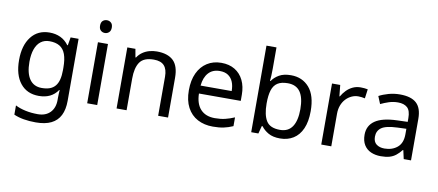

<svg xmlns="http://www.w3.org/2000/svg" viewBox="-82 -1090 3789 1660"><g transform="rotate(10 1812.0 -260.0)"><path d="M275 -546Q328 -546 370.5 -526Q413 -506 443 -465H448L460 -536H530V9Q530 85 504 136.5Q478 188 425 214Q372 240 290 240Q232 240 183.5 231.5Q135 223 97 206V125Q135 145 186 156Q237 167 295 167Q364 167 403.5 126.5Q443 86 443 16V-5Q443 -17 444 -39.5Q445 -62 446 -71H442Q414 -30 372.5 -10Q331 10 276 10Q172 10 113.5 -63Q55 -136 55 -267Q55 -395 113.5 -470.5Q172 -546 275 -546ZM287 -472Q242 -472 210.5 -448Q179 -424 162.5 -378Q146 -332 146 -266Q146 -167 182.5 -114.5Q219 -62 289 -62Q330 -62 359 -72.5Q388 -83 407 -105.5Q426 -128 435 -163Q444 -198 444 -246V-267Q444 -340 427.5 -385Q411 -430 376 -451Q341 -472 287 -472Z M788 -536V0H700V-536ZM745 -737Q765 -737 780.5 -723.5Q796 -710 796 -681Q796 -653 780.5 -639Q765 -625 745 -625Q723 -625 708 -639Q693 -653 693 -681Q693 -710 708 -723.5Q723 -737 745 -737Z M1216 -546Q1312 -546 1361 -499.5Q1410 -453 1410 -349V0H1323V-343Q1323 -408 1294 -440Q1265 -472 1203 -472Q1114 -472 1080 -422Q1046 -372 1046 -278V0H958V-536H1029L1042 -463H1047Q1065 -491 1091.5 -509.5Q1118 -528 1150 -537Q1182 -546 1216 -546Z M1783 -546Q1852 -546 1901.5 -516Q1951 -486 1977.5 -431.5Q2004 -377 2004 -304V-251H1637Q1639 -160 1683.5 -112.5Q1728 -65 1808 -65Q1859 -65 1898.5 -74.5Q1938 -84 1980 -102V-25Q1939 -7 1899 1.5Q1859 10 1804 10Q1728 10 1669.5 -21Q1611 -52 1578.5 -113.5Q1546 -175 1546 -264Q1546 -352 1575.5 -415Q1605 -478 1658.5 -512Q1712 -546 1783 -546ZM1782 -474Q1719 -474 1682.5 -433.5Q1646 -393 1639 -321H1912Q1912 -367 1898 -401Q1884 -435 1855.5 -454.5Q1827 -474 1782 -474Z M2228 -575Q2228 -541 2226.5 -511.5Q2225 -482 2223 -465H2228Q2251 -499 2291 -522Q2331 -545 2394 -545Q2494 -545 2554.5 -475.5Q2615 -406 2615 -268Q2615 -176 2587.5 -114Q2560 -52 2510 -21Q2460 10 2394 10Q2331 10 2291 -13Q2251 -36 2228 -68H2221L2203 0H2140V-760H2228ZM2379 -472Q2322 -472 2289 -450.5Q2256 -429 2242 -384.5Q2228 -340 2228 -271V-267Q2228 -168 2260.5 -115.5Q2293 -63 2381 -63Q2453 -63 2488.5 -116Q2524 -169 2524 -269Q2524 -370 2488.5 -421Q2453 -472 2379 -472Z M3005 -546Q3020 -546 3037.5 -544.5Q3055 -543 3068 -540L3057 -459Q3044 -462 3028.5 -464Q3013 -466 2999 -466Q2968 -466 2940 -453Q2912 -440 2890 -416.5Q2868 -393 2855.5 -360Q2843 -327 2843 -286V0H2755V-536H2827L2837 -438H2841Q2858 -468 2882 -492.5Q2906 -517 2937 -531.5Q2968 -546 3005 -546Z M3351 -545Q3449 -545 3496 -502Q3543 -459 3543 -365V0H3479L3462 -76H3458Q3435 -47 3410.5 -27.5Q3386 -8 3354.5 1Q3323 10 3278 10Q3230 10 3191.5 -7Q3153 -24 3131 -59.5Q3109 -95 3109 -149Q3109 -229 3172 -272.5Q3235 -316 3366 -320L3457 -323V-355Q3457 -422 3428 -448Q3399 -474 3346 -474Q3304 -474 3266 -461.5Q3228 -449 3195 -433L3168 -499Q3203 -518 3251 -531.5Q3299 -545 3351 -545ZM3377 -259Q3277 -255 3238.5 -227Q3200 -199 3200 -148Q3200 -103 3227.5 -82Q3255 -61 3298 -61Q3366 -61 3411 -98.5Q3456 -136 3456 -214V-262Z"/></g></svg>

Font: uoriya85
Style: Book
Weight: 400
Designer: Jelle Bosma - Monotype Design Team
Foundry: Monotype Imaging Inc.
Version: Version 2.003